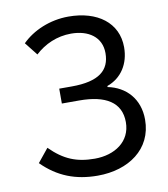

<svg xmlns="http://www.w3.org/2000/svg" viewBox="-84 -818 788 902"><g transform="rotate(-10 309.5 -367.0)"><path d="M310 13C457 13 574 -67 574 -208C574 -308 512 -372 427 -389V-394C497 -419 536 -482 536 -560C536 -677 441 -747 303 -747C214 -747 132 -711 80 -659L129 -597C174 -639 234 -666 301 -666C384 -666 445 -625 445 -548C445 -466 392 -421 262 -421H202V-350H285C410 -350 483 -307 483 -212C483 -119 405 -68 310 -68C224 -68 164 -92 99 -157L47 -93C121 -19 205 13 310 13Z"/></g></svg>

Font: Noto Sans CJK KR Regular
Style: Regular
Weight: 400
Designer: Ryoko NISHIZUKA (kana & ideographs); Paul D. Hunt (Latin, Greek & Cyrillic); Wenlong ZHANG (bopomofo); Sandoll Communica
Foundry: Adobe Systems Incorporated
Version: Version 1.004;PS 1.004;hotconv 1.0.82;makeotf.lib2.5.63406